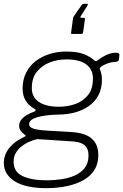

<svg xmlns="http://www.w3.org/2000/svg" viewBox="-31 -807 643 1002"><path d="M345 -630Q339 -630 340 -636L350 -712Q352 -720 357 -726L394 -779Q397 -784 400.5 -785.5Q404 -787 407 -787H424Q427 -787 427.5 -784.5Q428 -782 426 -779L392 -725Q388 -719 388.5 -716.5Q389 -714 393 -714H405Q410 -714 411.5 -712Q413 -710 412 -705L403 -640Q401 -630 395 -630H345ZM213 175Q102 175 45.5 139Q-11 103 -11 44Q-11 0 17.5 -35Q46 -70 94 -92Q101 -95 103 -97.5Q105 -100 99 -103Q84 -114 76.5 -125Q69 -136 69 -150Q69 -169 81 -183.5Q93 -198 111 -208Q129 -218 147 -224Q153 -227 155 -231Q157 -235 152 -237Q118 -256 102.5 -282.5Q87 -309 87 -344Q87 -391 105 -427Q123 -463 154.5 -487.5Q186 -512 227 -525Q268 -538 313 -538Q374 -538 408 -524Q442 -510 461 -492Q466 -487 470.5 -488Q475 -489 481 -494Q493 -503 507.5 -511.5Q522 -520 539 -526Q556 -532 573 -532Q585 -532 589 -528.5Q593 -525 592 -518L590 -500Q589 -492 585.5 -488.5Q582 -485 572 -484Q553 -483 540.5 -479.5Q528 -476 516 -470Q486 -456 490 -446Q494 -437 497.5 -423.5Q501 -410 501 -391Q501 -344 482.5 -309.5Q464 -275 432 -253Q400 -231 359.5 -220Q319 -209 274 -209Q264 -209 239.5 -207.5Q215 -206 187.5 -201Q160 -196 140.5 -186Q121 -176 121 -158Q121 -143 144 -135.5Q167 -128 219 -125L340 -118Q413 -114 447.5 -84Q482 -54 482 2Q482 41 467.5 69.5Q453 98 427 118Q401 138 366.5 150.5Q332 163 293 169Q254 175 213 175ZM213 134Q250 134 288.5 128.5Q327 123 359 109Q391 95 411 69.5Q431 44 431 4Q431 -32 409.5 -50Q388 -68 333 -70L164 -81Q129 -73 101 -56.5Q73 -40 56.5 -17Q40 6 40 37Q40 90 87 112Q134 134 213 134ZM276 -250Q323 -250 363 -264.5Q403 -279 428.5 -311Q454 -343 454 -397Q454 -445 419 -471Q384 -497 315 -497Q268 -497 227 -480.5Q186 -464 160.5 -431.5Q135 -399 135 -347Q135 -300 172 -275Q209 -250 276 -250Z"/></svg>

Font: Libre Franklin ExtraLight
Style: Italic
Weight: 250
Italic angle: -8°
Designer: Pablo Impallari, Rodrigo Fuenzalida, Nhung Nguyen
Foundry: Impallari Type
Version: Version 3.000